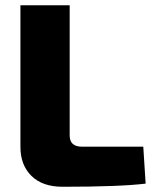

<svg xmlns="http://www.w3.org/2000/svg" viewBox="-20 -710 586 733"><path d="M246 -690V-193Q246 -150 293 -150H527L536 -9Q438 3 219 3Q142 3 100 -38.5Q58 -80 58 -149V-690Z"/></svg>

Font: Exo 2.0 Extra Bold
Style: Regular
Weight: 800
Designer: Natanael Gama
Version: Version 1.001;PS 001.001;hotconv 1.0.70;makeotf.lib2.5.58329